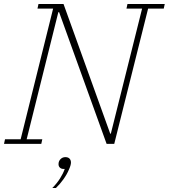

<svg xmlns="http://www.w3.org/2000/svg" viewBox="-27 -718 842 958"><path d="M-2 -23H76L238 -675H160L165 -698H290L523 -51H526L682 -675H604L609 -698H795L790 -675H712L543 0H505L268 -657H264L106 -23H184L179 0H-7ZM234 220Q257 197 272.5 172.5Q288 148 296 125H290Q279 125 272 118.5Q265 112 265 101Q265 86 275 76Q285 66 299 66Q313 66 320 73.5Q327 81 327 93Q327 106 317 128Q307 152 289.5 176.5Q272 201 252 220H234Z"/></svg>

Font: IBM Plex Serif ExtLt
Style: Italic
Weight: 200
Italic angle: -14°
Designer: Mike Abbink, Paul van der Laan, Pieter van Rosmalen
Foundry: Bold Monday
Version: Version 3.001